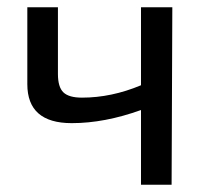

<svg xmlns="http://www.w3.org/2000/svg" viewBox="-20 -507 572 527"><path d="M453 -487 451 0H367V-205Q267 -169 177 -169Q55 -169 55 -276V-487H139V-304Q139 -268 154 -253.5Q169 -239 205 -239Q286 -239 367 -273V-487Z"/></svg>

Font: Exo 2
Style: Regular
Weight: 400
Designer: Natanael Gama
Version: Version 1.001;PS 001.001;hotconv 1.0.70;makeotf.lib2.5.58329